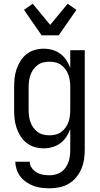

<svg xmlns="http://www.w3.org/2000/svg" viewBox="-20 -790 540 1033"><path d="M248 223Q226 223 204 220.5Q182 218 161.5 210.5Q141 203 122.5 190.5Q104 178 90.5 161Q77 144 70 123Q63 102 62 80H140Q140 98 151 113.5Q162 129 177.5 138Q193 147 211 150Q229 153 248 153Q264 153 280.5 148.5Q297 144 310.5 134.5Q324 125 333.5 111Q343 97 348.5 81Q354 65 356 48.5Q358 32 358 15V-96Q350 -73 336.5 -53Q323 -33 304 -19Q285 -5 262 1.5Q239 8 215 8Q190 8 166 1Q142 -6 122.5 -21.5Q103 -37 90 -58Q77 -79 69 -102.5Q61 -126 58.5 -150.5Q56 -175 56 -200V-320Q56 -345 58.5 -369.5Q61 -394 69 -417.5Q77 -441 90 -462Q103 -483 122.5 -498.5Q142 -514 166 -521Q190 -528 215 -528Q239 -528 262 -521.5Q285 -515 304 -501Q323 -487 336.5 -467Q350 -447 358 -424V-520H436V15Q436 42 432 68.5Q428 95 417.5 119Q407 143 390 164Q373 185 350 198.5Q327 212 300.5 217.5Q274 223 248 223ZM246 -62Q263 -62 279.5 -66Q296 -70 309.5 -80Q323 -90 333 -104Q343 -118 348.5 -134Q354 -150 356 -166.5Q358 -183 358 -200V-320Q358 -337 356 -353.5Q354 -370 348.5 -386Q343 -402 333 -416Q323 -430 309.5 -440Q296 -450 279.5 -454Q263 -458 246 -458Q229 -458 212.5 -454Q196 -450 182.5 -440Q169 -430 159 -416Q149 -402 143.5 -386Q138 -370 136 -353.5Q134 -337 134 -320V-200Q134 -183 136 -166.5Q138 -150 143.5 -134Q149 -118 159 -104Q169 -90 182.5 -80Q196 -70 212.5 -66Q229 -62 246 -62ZM204 -600 109 -737 156 -770 250 -656 344 -770 391 -737 296 -600Z"/></svg>

Font: Iosevka
Style: Regular
Weight: 400
Monospace: yes
Designer: Belleve Invis
Foundry: Belleve Invis
Version: Version 33.2.3; ttfautohint (v1.8.4)